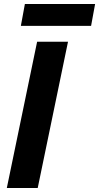

<svg xmlns="http://www.w3.org/2000/svg" viewBox="-20 -937 494 957"><path d="M14 0 165 -729H319L168 0ZM84 -808 104 -917H454L434 -808Z"/></svg>

Font: Mona Sans ExtraLight
Style: Bold Italic
Weight: 700
Italic angle: -11.6951°
Version: Version 2.000